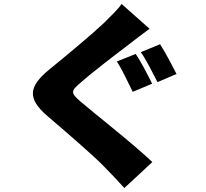

<svg xmlns="http://www.w3.org/2000/svg" viewBox="-20 -856 1040 968"><path d="M664 -584 569 -546C596 -506 628 -435 649 -393L747 -434C729 -470 691 -546 664 -584ZM787 -633 690 -593C718 -554 752 -484 774 -442L870 -483C852 -518 813 -594 787 -633ZM734 -711 593 -836C575 -809 538 -774 505 -741C437 -677 309 -571 229 -506C123 -419 117 -359 219 -271C310 -193 454 -70 509 -12C541 21 575 56 607 92L748 -39C648 -134 452 -287 386 -344C337 -387 335 -396 385 -438C447 -493 573 -589 635 -636C663 -658 697 -684 734 -711Z"/></svg>

Font: Noto Sans CJK HK Black
Style: Regular
Weight: 900
Designer: Ryoko NISHIZUKA 西塚涼子 (kana, bopomofo & ideographs); Paul D. Hunt (Latin, Greek & Cyrillic); Sandoll Communications 산돌커뮤니
Foundry: Adobe
Version: Version 2.004;hotconv 1.0.118;makeotfexe 2.5.65603